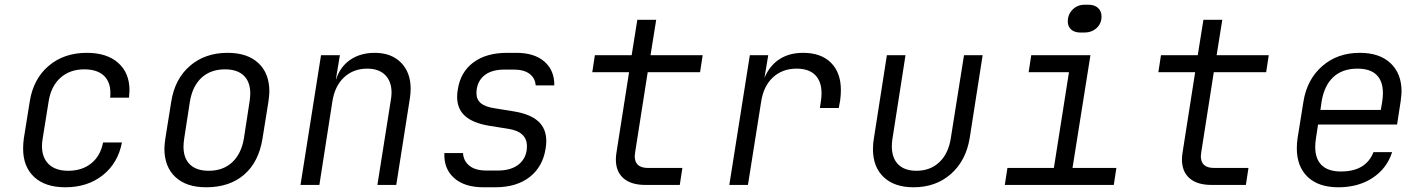

<svg xmlns="http://www.w3.org/2000/svg" viewBox="-20 -784 6040 814"><path d="M78 -154Q78 -175 81 -197L106 -353Q121 -449 186 -504.5Q251 -560 348 -560Q433 -560 481 -517.5Q529 -475 529 -401Q529 -392 527 -370H447Q448 -377 448 -390Q448 -438 419.5 -464Q391 -490 337 -490Q276 -490 236 -454Q196 -418 186 -353L161 -197Q158 -181 158 -165Q158 -115 187 -87.5Q216 -60 269 -60Q328 -60 367 -91.5Q406 -123 417 -180H497Q480 -92 415.5 -41Q351 10 257 10Q172 10 125 -33.5Q78 -77 78 -154Z M677 -154Q677 -167 681 -197L706 -353Q721 -449 785 -504.5Q849 -560 945 -560Q1029 -560 1075.5 -516.5Q1122 -473 1122 -396Q1122 -383 1118 -353L1093 -197Q1077 -97 1015 -43.5Q953 10 854 10Q770 10 723.5 -33.5Q677 -77 677 -154ZM1014 -197 1038 -353Q1041 -373 1041 -388Q1041 -437 1013.5 -463.5Q986 -490 934 -490Q873 -490 834.5 -454.5Q796 -419 785 -353L761 -197Q758 -178 758 -162Q758 -113 785.5 -86.5Q813 -60 865 -60Q926 -60 964.5 -96Q1003 -132 1014 -197Z M1721 -408Q1721 -389 1718 -369L1660 0H1580L1637 -360Q1640 -377 1640 -391Q1640 -439 1613 -466Q1586 -493 1537 -493Q1478 -493 1438.5 -456Q1399 -419 1389 -353L1334 0H1254L1341 -550H1421L1404 -448H1405Q1422 -501 1465 -530.5Q1508 -560 1569 -560Q1639 -560 1680 -518.5Q1721 -477 1721 -408Z M2030 10Q1949 10 1905 -29.5Q1861 -69 1864 -135H1943Q1945 -101 1970.5 -81Q1996 -61 2042 -61H2091Q2149 -61 2181.5 -89Q2214 -117 2214 -164Q2214 -226 2134 -238L2053 -251Q1986 -262 1952 -292Q1918 -322 1918 -374Q1918 -389 1921 -405Q1932 -478 1986.5 -519Q2041 -560 2130 -560H2169Q2246 -560 2288.5 -522.5Q2331 -485 2330 -422H2251Q2249 -453 2225 -471Q2201 -489 2158 -489H2119Q2067 -489 2037 -467Q2007 -445 2001 -405Q2000 -399 2000 -389Q2000 -362 2018.5 -346.5Q2037 -331 2077 -325L2157 -312Q2227 -301 2261.5 -270Q2296 -239 2296 -186Q2296 -170 2293 -153Q2281 -77 2225.5 -33.5Q2170 10 2079 10Z M2716 0Q2656 0 2623.5 -28Q2591 -56 2591 -108Q2591 -124 2594 -140L2647 -478H2491L2502 -550H2658L2682 -700H2762L2738 -550H2959L2948 -478H2726L2673 -140Q2671 -126 2671 -122Q2671 -72 2727 -72H2873L2862 0Z M3545 -402Q3545 -382 3542 -359L3536 -326H3456L3460 -353Q3463 -371 3463 -388Q3463 -439 3436 -466Q3409 -493 3357 -493Q3297 -493 3257 -456Q3217 -419 3207 -353L3151 0H3072L3159 -550H3237L3221 -454Q3243 -506 3284.5 -533Q3326 -560 3385 -560Q3461 -560 3503 -518Q3545 -476 3545 -402Z M3681 -152Q3681 -177 3685 -198L3740 -550H3819L3764 -198Q3761 -180 3761 -164Q3761 -114 3788 -87Q3815 -60 3865 -60Q3924 -60 3962.5 -96.5Q4001 -133 4011 -198L4067 -550H4146L4091 -198Q4075 -102 4011 -46Q3947 10 3853 10Q3772 10 3726.5 -33Q3681 -76 3681 -152Z M4561 -646Q4536 -646 4521.5 -658.5Q4507 -671 4507 -693Q4507 -723 4527.5 -743.5Q4548 -764 4579 -764H4595Q4620 -764 4635 -750.5Q4650 -737 4650 -714Q4650 -684 4629 -665Q4608 -646 4577 -646ZM4702 0H4240L4251 -72H4448L4512 -478H4341L4352 -550H4603L4527 -72H4713Z M5116 0Q5056 0 5023.5 -28Q4991 -56 4991 -108Q4991 -124 4994 -140L5047 -478H4891L4902 -550H5058L5082 -700H5162L5138 -550H5359L5348 -478H5126L5073 -140Q5071 -126 5071 -122Q5071 -72 5127 -72H5273L5262 0Z M5922 -396Q5922 -383 5918 -353L5903 -256H5568L5559 -197Q5556 -178 5556 -161Q5556 -110 5583.5 -83.5Q5611 -57 5665 -57Q5771 -57 5803 -139H5882Q5860 -70 5799.5 -30Q5739 10 5654 10Q5570 10 5524 -34Q5478 -78 5478 -155Q5478 -176 5481 -197L5506 -353Q5521 -447 5585.5 -503.5Q5650 -560 5745 -560Q5829 -560 5875.5 -516Q5922 -472 5922 -396ZM5578 -318H5834L5840 -353Q5843 -373 5843 -389Q5843 -440 5816 -466.5Q5789 -493 5735 -493Q5671 -493 5632.5 -457Q5594 -421 5583 -353Z"/></svg>

Font: JetBrains Mono Semi Light
Style: Italic
Weight: 350
Italic angle: -9°
Monospace: yes
Designer: Philipp Nurullin, Konstantin Bulenkov
Foundry: JetBrains
Version: 2.002